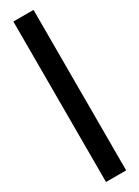

<svg xmlns="http://www.w3.org/2000/svg" viewBox="-248 -817 707 974"><g transform="rotate(-30 105.5 -330.0)"><path d="M47 -800H165V140H47Z"/></g></svg>

Font: Niramit SemiBold
Style: Regular
Weight: 600
Designer: Katatrad Aksorn Co.,Ltd.
Foundry: Cadson Demak Co.,Ltd.
Version: Version 1.001; ttfautohint (v1.6)